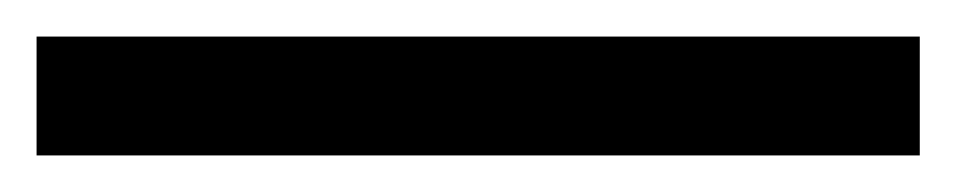

<svg xmlns="http://www.w3.org/2000/svg" viewBox="-23 -845 523 105"><path d="M480 -760V-825H-3V-760Z"/></svg>

Font: Noto Sans Lao Looped SemiCondensed
Style: Regular
Weight: 400
Width: 4
Designer: Mark Frömberg, Ben Mitchell
Foundry: The Fontpad Ltd
Version: Version 1.003